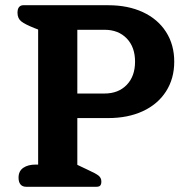

<svg xmlns="http://www.w3.org/2000/svg" viewBox="-20 -715 705 735"><path d="M51 -35Q51 -60 69 -72.5Q87 -85 117 -85H126V-602L113 -607Q75 -622 61 -633.5Q47 -645 47 -666Q47 -681 53 -688Q59 -695 69 -695H394Q470 -695 527 -668.5Q584 -642 615.5 -593Q647 -544 647 -479Q647 -414 615.5 -365Q584 -316 527 -289.5Q470 -263 394 -263H276V-84L316 -65Q347 -51 357.5 -42.5Q368 -34 368 -20Q368 -10 364 -5Q360 0 349 0H80Q66 0 58.5 -9Q51 -18 51 -35ZM380 -357Q433 -357 465 -390Q497 -423 497 -479Q497 -535 465 -568Q433 -601 380 -601H276V-357Z"/></svg>

Font: Maitree
Style: Bold
Weight: 700
Designer: CadsonDemak Team
Foundry: CadsonDemak
Version: Version 1.002